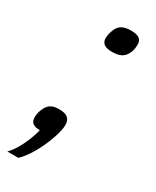

<svg xmlns="http://www.w3.org/2000/svg" viewBox="-173 -562 613 755"><g transform="rotate(30 133.0 -184.5)"><path d="M235.8 -477.1Q235.8 -465.8 233.4 -454.1Q231 -442.4 225.1 -432.1Q215.8 -415.5 200.7 -408.7Q185.5 -401.9 163.1 -401.9Q135.7 -401.9 124.8 -411.1Q113.8 -420.4 113.8 -437Q113.8 -446.8 116.7 -458Q119.6 -469.2 124 -479Q131.3 -496.1 146.2 -504.2Q161.1 -512.2 186 -512.2Q212.4 -512.2 224.1 -503.7Q235.8 -495.1 235.8 -477.1ZM2 143.1Q16.1 128.9 27.8 109.9Q39.6 90.8 48.3 71.3Q57.1 51.8 62.7 34.7Q68.4 17.6 70.8 6.8Q48.3 6.8 38.1 -1.5Q27.8 -9.8 27.8 -27.8Q27.8 -46.4 36.1 -65.9Q43.5 -84 56.9 -93.5Q70.3 -103 95.2 -103Q123.5 -103 135.7 -92.5Q147.9 -82 147.9 -61Q147.9 -50.8 145 -37.1Q142.1 -23.4 137.5 -8.5Q132.8 6.3 127 21.2Q121.1 36.1 115.2 48.8Q100.1 80.6 83.5 105Q66.9 129.4 51.8 143.1Z"/></g></svg>

Font: Clear Sans
Style: Italic
Weight: 400
Italic angle: -12°
Foundry: Intel Corporation
Version: Version 1.00